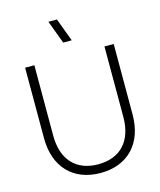

<svg xmlns="http://www.w3.org/2000/svg" viewBox="-138 -1050 972 1164"><g transform="rotate(-15 348.0 -468.0)"><path d="M332.5 -807.5H386L332 -952.5H278.5ZM348 15C518.5 15 626 -95 626 -277.5V-720H568V-277.5C568 -127.5 487.5 -39.5 348 -39.5C209 -39.5 128 -127.5 128 -277.5V-720H70V-277.5C70 -95 178 15 348 15Z"/></g></svg>

Font: Vela Sans Light
Style: Regular
Weight: 300
Designer: Principal design: Mikhail Sharanda - project Manrope.
Design modification: Ravid Balaliev
Foundry: Mikhail Sharanda
Version: Version 1.001